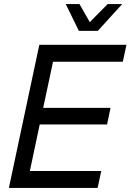

<svg xmlns="http://www.w3.org/2000/svg" viewBox="-20 -932 647 952"><path d="M24 0 175 -710H607L589 -626H243L194 -397H528L511 -315H177L128 -84H482L464 0ZM586 -912 465 -779H371L306 -912H374L431 -812H415L514 -912Z"/></svg>

Font: Geist Mono
Style: Italic
Weight: 400
Italic angle: -12°
Monospace: yes
Designer: Basement.studio, Andrés Briganti, Mateo Zaragoza
Foundry: Basement.studio, Vercel, Andrés Briganti, Guido Ferreyra, Mateo Zaragoza
Version: Version 1.500